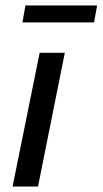

<svg xmlns="http://www.w3.org/2000/svg" viewBox="-20 -682 375 702"><path d="M26 0 125 -489H217L119 0ZM62 -600 73 -662H335L324 -600Z"/></svg>

Font: Source Sans 3 ExtraLight Medium
Style: Italic
Weight: 500
Italic angle: -11°
Version: Version 3.052;hotconv 1.1.0;makeotfexe 2.6.0